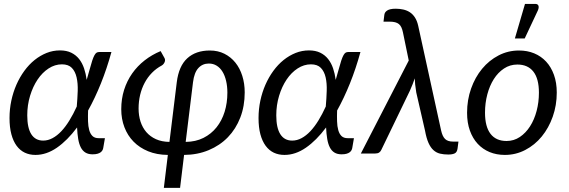

<svg xmlns="http://www.w3.org/2000/svg" viewBox="-20 -766 2840 958"><path d="M495 -27Q494 -21.5 491 -16Q488 -10.5 482 -6Q476 -1.5 466.2 1.2Q456.5 4 442 4Q420.5 4 406.2 -4.8Q392 -13.5 383.2 -30.5Q374.5 -47.5 370.2 -72.5Q366 -97.5 364.5 -130Q316 -65 263.8 -29Q211.5 7 157 7Q127.5 7 103.8 -4.2Q80 -15.5 63 -38.5Q46 -61.5 36.8 -96Q27.5 -130.5 27.5 -177Q27.5 -221.5 36.5 -263.8Q45.5 -306 62 -343.5Q78.5 -381 101.5 -412.5Q124.5 -444 152.5 -466.5Q180.5 -489 212.5 -501.8Q244.5 -514.5 279 -514.5Q312 -514.5 335.5 -503Q359 -491.5 374.8 -471.5Q390.5 -451.5 399.5 -424.8Q408.5 -398 412.5 -367.5L426 -415Q434 -445 440 -463Q446 -481 451.5 -490.8Q457 -500.5 462.5 -503.5Q468 -506.5 475.5 -506.5H536Q513 -423 483.5 -349.8Q454 -276.5 419.5 -214.5Q418.5 -186 419.2 -160.8Q420 -135.5 425.2 -116.8Q430.5 -98 441.5 -87.2Q452.5 -76.5 473 -76.5H503.5ZM195.5 -64.5Q219.5 -64.5 242.2 -76.8Q265 -89 286 -111.2Q307 -133.5 326.2 -164.8Q345.5 -196 363 -234.5Q366.5 -274.5 367.8 -312.5Q369 -350.5 362.2 -380Q355.5 -409.5 338.5 -427.2Q321.5 -445 289 -445Q254 -445 222.5 -424.5Q191 -404 167.5 -369Q144 -334 130 -287.8Q116 -241.5 116 -190.5Q116 -128 136.2 -96.2Q156.5 -64.5 195.5 -64.5Z M671.5 -224.5Q671.5 -189.5 681.2 -159.2Q691 -129 710.2 -106.8Q729.5 -84.5 758.2 -71.5Q787 -58.5 825.5 -58L862 -355.5Q872 -436.5 914.5 -475.2Q957 -514 1027 -514Q1067.5 -514 1099.8 -497.8Q1132 -481.5 1154.5 -453.5Q1177 -425.5 1189 -387.2Q1201 -349 1201 -305Q1201 -236.5 1179 -179.5Q1157 -122.5 1117 -81.2Q1077 -40 1021.2 -16.8Q965.5 6.5 898.5 7L878.5 171.5H797.5L817.5 7Q762.5 6.5 719.2 -11.2Q676 -29 646.2 -59.5Q616.5 -90 600.8 -131.2Q585 -172.5 585 -221Q585 -272.5 599.2 -317.5Q613.5 -362.5 639.5 -399.5Q665.5 -436.5 701.8 -464.8Q738 -493 781.5 -511L801 -476Q806 -466 801 -455.2Q796 -444.5 787.5 -439.5Q759.5 -424.5 738 -402.5Q716.5 -380.5 701.8 -352.8Q687 -325 679.2 -292.5Q671.5 -260 671.5 -224.5ZM906.5 -58Q956.5 -58.5 995.2 -78Q1034 -97.5 1060.5 -130.8Q1087 -164 1100.8 -208.2Q1114.5 -252.5 1114.5 -303.5Q1114.5 -335.5 1108.2 -362.2Q1102 -389 1090.2 -408.2Q1078.5 -427.5 1061.2 -438.2Q1044 -449 1022 -449Q990.5 -449 969.8 -426.5Q949 -404 943 -355.5Z M1737.5 -27Q1736.5 -21.5 1733.5 -16Q1730.5 -10.5 1724.5 -6Q1718.5 -1.5 1708.8 1.2Q1699 4 1684.5 4Q1663 4 1648.8 -4.8Q1634.5 -13.5 1625.8 -30.5Q1617 -47.5 1612.8 -72.5Q1608.5 -97.5 1607 -130Q1558.5 -65 1506.2 -29Q1454 7 1399.5 7Q1370 7 1346.2 -4.2Q1322.5 -15.5 1305.5 -38.5Q1288.5 -61.5 1279.2 -96Q1270 -130.5 1270 -177Q1270 -221.5 1279 -263.8Q1288 -306 1304.5 -343.5Q1321 -381 1344 -412.5Q1367 -444 1395 -466.5Q1423 -489 1455 -501.8Q1487 -514.5 1521.5 -514.5Q1554.5 -514.5 1578 -503Q1601.5 -491.5 1617.2 -471.5Q1633 -451.5 1642 -424.8Q1651 -398 1655 -367.5L1668.5 -415Q1676.5 -445 1682.5 -463Q1688.5 -481 1694 -490.8Q1699.5 -500.5 1705 -503.5Q1710.5 -506.5 1718 -506.5H1778.5Q1755.5 -423 1726 -349.8Q1696.5 -276.5 1662 -214.5Q1661 -186 1661.8 -160.8Q1662.5 -135.5 1667.8 -116.8Q1673 -98 1684 -87.2Q1695 -76.5 1715.5 -76.5H1746ZM1438 -64.5Q1462 -64.5 1484.8 -76.8Q1507.5 -89 1528.5 -111.2Q1549.5 -133.5 1568.8 -164.8Q1588 -196 1605.5 -234.5Q1609 -274.5 1610.2 -312.5Q1611.5 -350.5 1604.8 -380Q1598 -409.5 1581 -427.2Q1564 -445 1531.5 -445Q1496.5 -445 1465 -424.5Q1433.5 -404 1410 -369Q1386.5 -334 1372.5 -287.8Q1358.5 -241.5 1358.5 -190.5Q1358.5 -128 1378.8 -96.2Q1399 -64.5 1438 -64.5Z M2019.5 -464 1990.5 -604.5Q1987.5 -619 1982.8 -629.2Q1978 -639.5 1970.5 -645.8Q1963 -652 1951.5 -655Q1940 -658 1923 -658H1893.5L1897.5 -690.5Q1898 -697 1901.2 -702.8Q1904.5 -708.5 1911 -713Q1917.5 -717.5 1928 -720Q1938.5 -722.5 1954.5 -722.5Q1974 -722.5 1992 -718.5Q2010 -714.5 2024.8 -705Q2039.5 -695.5 2050.2 -679Q2061 -662.5 2066.5 -638L2181 -115Q2187.5 -85.5 2200.8 -72.5Q2214 -59.5 2241 -59.5H2267.5L2263 -25Q2260.5 -6.5 2249 -0.8Q2237.5 5 2216.5 5Q2193.5 5 2175.2 0.5Q2157 -4 2142.8 -16.8Q2128.5 -29.5 2118 -53Q2107.5 -76.5 2100.5 -115L2057 -304.5Q2053 -328 2051.5 -344.5Q2050 -361 2049.5 -375Q2045 -361 2038.8 -345.8Q2032.5 -330.5 2025 -313L1882.5 -18Q1879 -10 1871.8 -5Q1864.5 0 1851.5 0H1780.5Z M2310.5 0ZM2507.5 -62.5Q2544 -62.5 2573.8 -82.5Q2603.5 -102.5 2624.8 -135.8Q2646 -169 2657.5 -212.5Q2669 -256 2669 -303.5Q2669 -373.5 2641.2 -408.8Q2613.5 -444 2561.5 -444Q2524.5 -444 2494.8 -424.2Q2465 -404.5 2444 -371.5Q2423 -338.5 2411.5 -295Q2400 -251.5 2400 -204Q2400 -134 2427.5 -98.2Q2455 -62.5 2507.5 -62.5ZM2499 7Q2457.5 7 2423 -7.2Q2388.5 -21.5 2363.5 -48.5Q2338.5 -75.5 2324.5 -114.5Q2310.5 -153.5 2310.5 -203.5Q2310.5 -267.5 2330.5 -324Q2350.5 -380.5 2385.5 -422.8Q2420.5 -465 2467.8 -489.5Q2515 -514 2569.5 -514Q2611 -514 2645.5 -499.8Q2680 -485.5 2705 -458.5Q2730 -431.5 2744 -392.5Q2758 -353.5 2758 -304Q2758 -240.5 2738 -184Q2718 -127.5 2683.2 -85Q2648.5 -42.5 2601 -17.8Q2553.5 7 2499 7ZM2549 -574 2599.5 -746.5H2650.5Q2663 -746.5 2666.5 -737.8Q2670 -729 2664 -714.5L2598 -574Z"/></svg>

Font: Lato
Style: Italic
Weight: 400
Italic angle: -7°
Designer: Lukasz Dziedzic
Foundry: tyPoland Lukasz Dziedzic
Version: Version 2.007; 2014-02-27